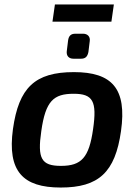

<svg xmlns="http://www.w3.org/2000/svg" viewBox="-20 -827 613 860"><path d="M490 -807H226L215 -730H479ZM352 -676H318C298 -676 288 -667 285 -646L279 -597C277 -577 288 -564 309 -564H343C363 -564 372 -574 376 -594L382 -643C385 -663 372 -676 352 -676ZM311 -504C136 -504 64 -434 38 -249C12 -59 83 13 252 13C422 13 496 -55 522 -240C549 -430 482 -504 311 -504ZM310 -407C396 -407 415 -374 397 -249C379 -121 345 -84 253 -84C165 -84 147 -117 165 -240C184 -375 220 -407 310 -407Z"/></svg>

Font: Exo 2 Semi Bold
Style: Italic
Weight: 600
Italic angle: -8°
Designer: Natanael Gama
Version: Version 1.001;PS 001.001;hotconv 1.0.88;makeotf.lib2.5.64775